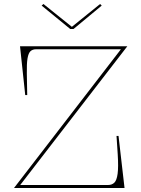

<svg xmlns="http://www.w3.org/2000/svg" viewBox="-20 -939 706 959"><path d="M50 0 584 -693H161Q143 -693 132.5 -683.5Q122 -674 117.5 -647.5Q113 -621 114 -570L116 -464H106L80 -708H616L81 -15H520Q539 -15 551 -26.5Q563 -38 567.5 -71Q572 -104 568 -168L562 -260H572L602 0ZM480 -919 488 -911 347 -794H331L188 -911L197 -919L339 -805Z"/></svg>

Font: Kalnia Thin
Style: Regular
Weight: 250
Designer: Frida Medrano
Foundry: Frida Medrano
Version: Version 1.105